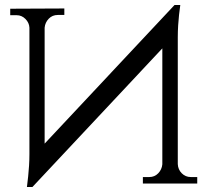

<svg xmlns="http://www.w3.org/2000/svg" viewBox="-20 -735 853 770"><path d="M238 -701V-675H212Q190 -675 175.5 -660Q161 -645 159 -624V-159L680 -715H703L698 -675Q696 -657 694.5 -633.5Q693 -610 693 -585V-77Q694 -55 709 -40Q724 -25 745 -25H771V1H553V-25H579Q600 -25 614.5 -40Q629 -55 631 -76V-541L110 15H88Q91 -6 93 -28Q95 -47 96.5 -70.5Q98 -94 98 -117V-624Q97 -644 82 -659Q67 -674 47 -674H21V-700Z"/></svg>

Font: Constantine
Style: Regular
Weight: 400
Designer: Dukom Design
Version: Version 1.001;PS 001.001;hotconv 1.0.56;makeotf.lib2.0.21325